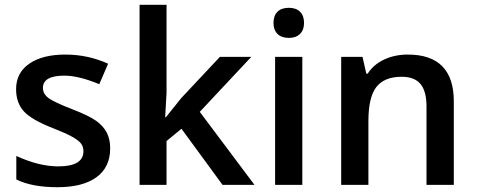

<svg xmlns="http://www.w3.org/2000/svg" viewBox="-20 -780 2012 810"><path d="M444.8 -153.8Q444.8 -74.7 387.2 -32.5Q329.6 9.8 222.2 9.8Q114.3 9.8 48.8 -22.9V-122.1Q144 -78.1 226.1 -78.1Q332 -78.1 332 -142.1Q332 -162.6 320.3 -176.3Q308.6 -189.9 281.7 -204.6Q254.9 -219.2 207 -237.8Q113.8 -273.9 80.8 -310.1Q47.9 -346.2 47.9 -403.8Q47.9 -473.1 103.8 -511.5Q159.7 -549.8 255.9 -549.8Q351.1 -549.8 436 -511.2L398.9 -424.8Q311.5 -460.9 252 -460.9Q161.1 -460.9 161.1 -409.2Q161.1 -383.8 184.8 -366.2Q208.5 -348.6 288.1 -317.9Q355 -292 385.3 -270.5Q415.5 -249 430.2 -220.9Q444.8 -192.9 444.8 -153.8Z M679.7 -285.2 744.6 -366.2 907.7 -540H1040L822.8 -308.1L1053.7 0H918.9L745.6 -236.8L682.6 -185.1V0H568.8V-759.8H682.6V-389.2L676.8 -285.2Z M1255.4 0H1140.6V-540H1255.4ZM1133.8 -683.1Q1133.8 -713.9 1150.6 -730.5Q1167.5 -747.1 1198.7 -747.1Q1229 -747.1 1245.8 -730.5Q1262.7 -713.9 1262.7 -683.1Q1262.7 -653.8 1245.8 -637Q1229 -620.1 1198.7 -620.1Q1167.5 -620.1 1150.6 -637Q1133.8 -653.8 1133.8 -683.1Z M1894.5 0H1779.3V-332Q1779.3 -394.5 1754.2 -425.3Q1729 -456.1 1674.3 -456.1Q1601.6 -456.1 1567.9 -413.1Q1534.2 -370.1 1534.2 -269V0H1419.4V-540H1509.3L1525.4 -469.2H1531.2Q1555.7 -507.8 1600.6 -528.8Q1645.5 -549.8 1700.2 -549.8Q1894.5 -549.8 1894.5 -352.1Z"/></svg>

Font: f1_46894          
Style: Regular
Weight: 600
Foundry: Ascender Corporation
Version: Version 1.10